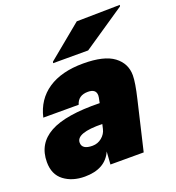

<svg xmlns="http://www.w3.org/2000/svg" viewBox="-146 -893 934 1020"><g transform="rotate(-20 321.0 -383.0)"><path d="M356 -554Q474 -554 528.5 -513Q583 -472 583 -405Q583 -364 562 -276L497 0H309L314 -72Q276 14 160 14Q90 14 43 -21.5Q-4 -57 -4 -127Q-4 -231 85.5 -280.5Q175 -330 367 -326L369 -337Q374 -358 374 -367Q374 -404 328 -404Q273 -404 259 -356H59Q81 -452 157 -503Q233 -554 356 -554ZM195 -165Q195 -126 254 -126Q284 -126 307 -145Q330 -164 336 -191L342 -217Q195 -220 195 -165ZM207 -610 209 -618 401 -776 646 -780 644 -772 405 -610Z"/></g></svg>

Font: Nacelle Black
Style: Italic
Weight: 900
Italic angle: -12°
Designer: Sora Sagano
Foundry: Sora Sagano
Version: Version 1.000;FEAKit 1.0